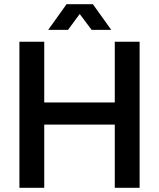

<svg xmlns="http://www.w3.org/2000/svg" viewBox="-20 -900 762 920"><path d="M73 0V-700H192V-409H530V-700H649V0H530V-303H192V0ZM211 -757 299 -880H425L513 -757H419L362 -833L306 -757Z"/></svg>

Font: MuseoModerno Thin Medium
Style: Regular
Weight: 500
Version: Version 1.003